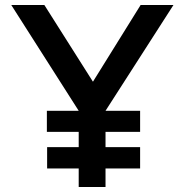

<svg xmlns="http://www.w3.org/2000/svg" viewBox="-20 -746 738 766"><path d="M167 -304H539V-220H167ZM168 -159H539V-74H168ZM294 -304 25 -726H157L366 -396L334 -393L541 -726H672L401 -304V0H294Z"/></svg>

Font: Josefin Sans Thin Medium
Style: Regular
Weight: 500
Version: Version 2.000